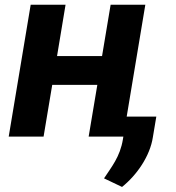

<svg xmlns="http://www.w3.org/2000/svg" viewBox="-20 -565 728 794"><path d="M251.1 -545.5H106.9L16 0H160.2L196 -214.1H382.5L346.6 0H490.1L488.3 11C476.6 83.8 440 126.8 410.2 172.6L484.7 208.1C546.5 158.4 600.5 79.9 612.2 2.1L626.4 -82.7H503.9L581 -545.5H437.5L402 -333.1H215.9Z"/></svg>

Font: Margiela Sans
Style: Bold Italic
Weight: 700
Italic angle: -9.39999°
Designer: Stefan Endress, Andreas Faust
Version: Version 1.100;FEAKit 1.0